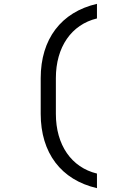

<svg xmlns="http://www.w3.org/2000/svg" viewBox="-20 -860 640 1000"><path d="M485 120V44C352 12 271 -105 271 -267V-453C271 -615 352 -732 485 -764V-840C298 -797 192 -656 192 -453V-267C192 -64 298 77 485 120Z"/></svg>

Font: JetBrains Mono Light
Style: Regular
Weight: 336
Monospace: yes
Designer: Philipp Nurullin, Konstantin Bulenkov
Foundry: JetBrains
Version: Version 2.305